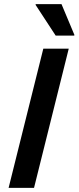

<svg xmlns="http://www.w3.org/2000/svg" viewBox="-20 -911 381 931"><path d="M21.7 0 190 -675H313.3L145 0ZM250 -738.3 152.5 -887.5 153.3 -890.8H278.3L340.8 -741.7L340 -738.3Z"/></svg>

Font: Funnel Sans SemiBold
Style: Italic
Weight: 600
Italic angle: -14.036°
Designer: NORD ID, Kristian Moeller
Foundry: Dicotype
Version: Version 1.000